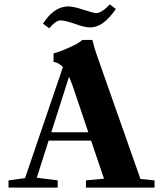

<svg xmlns="http://www.w3.org/2000/svg" viewBox="-20 -859 750 879"><path d="M393.6 -733.4Q366.7 -733.4 324.2 -749.5Q277.3 -765.6 256.8 -765.6Q235.4 -765.6 205.6 -729.5L176.8 -750.5Q227.1 -829.6 293 -829.6Q316.4 -829.6 361.8 -814.5Q410.2 -798.8 419.4 -798.8Q444.8 -798.8 482.9 -838.9L510.3 -817.9Q453.1 -733.4 393.6 -733.4ZM19 0V-33.2L94.7 -43.5L268.1 -551.8Q250 -571.8 225.1 -575.7V-614.7Q251.5 -621.1 297.4 -641.6Q343.3 -662.1 356.9 -676.3H402.8Q412.6 -635.3 426.8 -596.7L623 -39.6L687.5 -33.2V0H373.5V-33.2L456.1 -41L397 -215.3H202.6L148.4 -45.4L244.1 -33.2V0ZM314 -461.9Q303.7 -490.7 295.9 -507.3L214.8 -253.4H384.3Z"/></svg>

Font: Elstob 10pt
Style: Bold
Weight: 700
Designer: Peter S. Baker
Version: Version 1.015